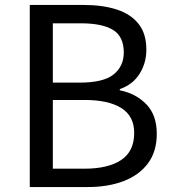

<svg xmlns="http://www.w3.org/2000/svg" viewBox="-20 -754 697 774"><path d="M100 0V-734H318Q393 -734 449.5 -716Q506 -698 538 -658.5Q570 -619 570 -554Q570 -499 542 -455.5Q514 -412 463 -395V-390Q528 -377 570 -333.5Q612 -290 612 -215Q612 -143 576.5 -95.5Q541 -48 478.5 -24Q416 0 334 0ZM193 -421H302Q397 -421 438 -454Q479 -487 479 -542Q479 -607 435.5 -633.5Q392 -660 306 -660H193ZM193 -74H321Q416 -74 468.5 -109Q521 -144 521 -218Q521 -286 469 -318.5Q417 -351 321 -351H193Z"/></svg>

Font: Source Han Sans SC
Style: Regular
Weight: 400
Designer: Ryoko NISHIZUKA 西塚涼子 (kana, bopomofo & ideographs); Paul D. Hunt (Latin, Greek & Cyrillic); Sandoll Communications 산돌커뮤니
Foundry: Adobe
Version: Version 2.002;hotconv 1.0.116;makeotfexe 2.5.65601; ttfautoh